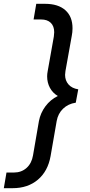

<svg xmlns="http://www.w3.org/2000/svg" viewBox="-74 -755 473 1006"><path d="M-40 149H-1Q38 149 65 125Q92 101 99 59L130 -121Q138 -163 164 -198Q190 -233 229 -252Q202 -268 187.5 -295Q173 -322 173 -355Q173 -368 176 -383L208 -563Q210 -579 210 -586Q210 -618 192 -635.5Q174 -653 141 -653H102L116 -735H162Q231 -735 268.5 -701.5Q306 -668 306 -607Q306 -586 302 -567L269 -383Q267 -369 267 -363Q267 -333 285 -312.5Q303 -292 336 -287L323 -217Q283 -211 256.5 -185.5Q230 -160 223 -121L191 63Q177 142 124.5 186.5Q72 231 -8 231H-54Z"/></svg>

Font: Bai Jamjuree Medium
Style: Italic
Weight: 500
Italic angle: -10°
Version: Version 1.000; ttfautohint (v1.6)